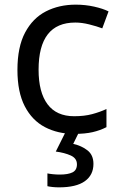

<svg xmlns="http://www.w3.org/2000/svg" viewBox="-20 -566 520 826"><path d="M300 10Q229 10 173.5 -19Q118 -48 86.5 -109Q55 -170 55 -265Q55 -364 88 -426Q121 -488 177.5 -517Q234 -546 306 -546Q347 -546 385 -537.5Q423 -529 447 -517L420 -444Q396 -453 364 -461Q332 -469 304 -469Q146 -469 146 -266Q146 -169 184.5 -117.5Q223 -66 299 -66Q343 -66 376.5 -75Q410 -84 438 -97V-19Q411 -5 378.5 2.5Q346 10 300 10ZM382 139Q382 187 345 213.5Q308 240 234 240Q219 240 205.5 238.5Q192 237 184 235V180Q193 182 208 183.5Q223 185 237 185Q273 185 292 175.5Q311 166 311 141Q311 115 284.5 103Q258 91 220 86L263 0H321L295 53Q331 61 356.5 81Q382 101 382 139Z"/></svg>

Font: Noto Sans Adlam Unjoined
Style: Regular
Weight: 400
Designer: Mark Jamra, Neil Patel
Foundry: JamraPatel LLC
Version: Version 3.001